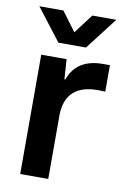

<svg xmlns="http://www.w3.org/2000/svg" viewBox="-84 -792 561 843"><g transform="rotate(10 196.0 -370.0)"><path d="M67 0V-532H180L186 -443H190Q224 -539 341 -539H372V-421L339 -422Q198 -422 192 -291V0ZM132 -597 22 -740H129L193 -654L258 -740H365L255 -597Z"/></g></svg>

Font: Mona Sans SemiBold
Style: Regular
Weight: 600
Designer: Deni Anggara
Foundry: GitHub
Version: Version 2.000;Glyphs 3.2.3 (3260)